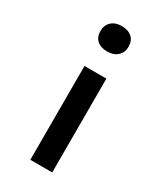

<svg xmlns="http://www.w3.org/2000/svg" viewBox="-197 -860 792 934"><g transform="rotate(30 199.0 -393.0)"><path d="M139 0V-527H262V0ZM199 -643Q162 -643 141.5 -661.5Q121 -680 121 -714Q121 -746 142 -766Q163 -786 199 -786Q236 -786 257 -767.5Q278 -749 278 -714Q278 -683 256.5 -663Q235 -643 199 -643Z"/></g></svg>

Font: Lexend Exa Medium
Style: Regular
Weight: 500
Designer: Bonnie Shaver-Troup, Thomas Jockin
Foundry: Lexend
Version: Version 1.007